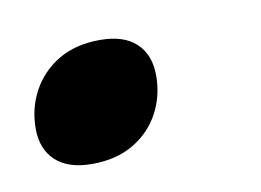

<svg xmlns="http://www.w3.org/2000/svg" viewBox="-35 -189 332 244"><g transform="rotate(-10 131.5 -67.0)"><path d="M105 -144Q135.5 -144 151.5 -129Q167.5 -114 167.5 -87Q167.5 -61 155.8 -39Q144 -17 121.8 -3.8Q99.5 9.5 68 9.5Q37.5 9.5 21.2 -5.5Q5 -20.5 5 -47Q5 -73.5 17 -95.5Q29 -117.5 51.2 -130.8Q73.5 -144 105 -144Z"/></g></svg>

Font: Newsreader 9pt Medium
Style: Italic
Weight: 500
Italic angle: -17°
Designer: Hugues Gentile
Foundry: Production Type
Version: Version 1.003